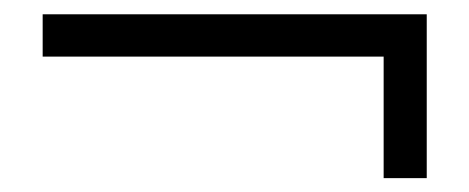

<svg xmlns="http://www.w3.org/2000/svg" viewBox="-20 -440 659 270"><path d="M580.1 -189.5H519.5V-360.4H40V-419.9H580.1Z"/></svg>

Font: FreeUniversal
Style: Bold
Weight: 700
Version: Version 1.001 March 22, 2017